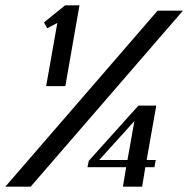

<svg xmlns="http://www.w3.org/2000/svg" viewBox="-42 -700 706 720"><path d="M131 -377 173 -614 135 -594 123 -616 202 -680H256L203 -377ZM-22 0 549 -660H644L73 0ZM419 0 431 -73H286L291 -97L477 -304H544L508 -100H542L537 -73H503L491 0ZM330 -100H436L462 -246Z"/></svg>

Font: Philosopher
Style: Bold Italic
Weight: 700
Italic angle: -10°
Designer: Jovanny Lemonad
Foundry: Jovanny Lemonad
Version: Version 2.000